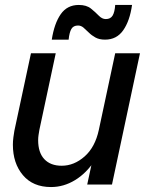

<svg xmlns="http://www.w3.org/2000/svg" viewBox="-20 -745 609 775"><path d="M186 10Q113 10 72.5 -38Q32 -86 32 -161Q32 -175 34 -190.5Q36 -206 38 -217L105 -530H205L139 -221Q137 -210 135.5 -199.5Q134 -189 134 -179Q134 -129 159 -102.5Q184 -76 229 -76Q279 -76 321.5 -113.5Q364 -151 379 -221L445 -530H545L432 0H332L369 -172L412 -221Q397 -150 363 -98Q329 -46 283 -18Q237 10 186 10ZM189 -585Q199 -650 225 -687.5Q251 -725 298 -725Q329 -725 347 -710.5Q365 -696 378.5 -682Q392 -668 407 -668Q426 -668 434.5 -682Q443 -696 445 -725H513Q504 -661 477.5 -623Q451 -585 404 -585Q381 -585 365.5 -593.5Q350 -602 338.5 -613.5Q327 -625 317 -633.5Q307 -642 295 -642Q276 -642 268 -628Q260 -614 257 -585Z"/></svg>

Font: Radio Canada Big
Style: Italic
Weight: 400
Italic angle: -12°
Designer: Étienne Aubert Bonn
Foundry: Coppers and Brasses
Version: Version 1.001